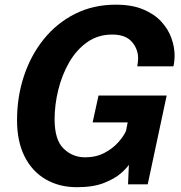

<svg xmlns="http://www.w3.org/2000/svg" viewBox="-20 -768 756 800"><path d="M300.5 12Q226.5 12 170 -21Q113.5 -54 82.2 -116.5Q51 -179 51 -267.5Q51 -365 80 -452Q109 -539 163.2 -605.8Q217.5 -672.5 293.2 -710.5Q369 -748.5 462.5 -748.5Q529.5 -748.5 576.2 -729Q623 -709.5 652 -678Q681 -646.5 694.2 -609.2Q707.5 -572 707.5 -536.5Q707.5 -526 706 -512Q704.5 -498 702.5 -491.5H552Q553 -496.5 554.2 -506.8Q555.5 -517 555.5 -524.5Q555.5 -564 529.2 -594Q503 -624 447.5 -624Q388 -624 343 -592Q298 -560 268 -507.8Q238 -455.5 222.8 -393.5Q207.5 -331.5 207.5 -271Q207.5 -185 245 -148.8Q282.5 -112.5 334.5 -112.5Q380 -112.5 414.8 -130.8Q449.5 -149 472.5 -174.8Q495.5 -200.5 505 -222.5L512 -258H366L390.5 -370H674.5L595.5 0H513.5L517 -81.5Q509 -68.5 484 -46.2Q459 -24 414 -6Q369 12 300.5 12Z"/></svg>

Font: Epilogue
Style: Bold Italic
Weight: 700
Italic angle: -12°
Designer: Tyler Finck
Foundry: Etcetera Type Co
Version: Version 2.111; ttfautohint (v1.8.3)